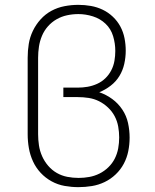

<svg xmlns="http://www.w3.org/2000/svg" viewBox="-20 -763 640 791"><path d="M303 8Q275 8 246.5 3Q218 -2 192.5 -16Q167 -30 147.5 -51Q128 -72 116 -98Q104 -124 99 -152.5Q94 -181 94 -210V-525Q94 -554 98.5 -582Q103 -610 115.5 -636Q128 -662 147.5 -683.5Q167 -705 192 -718.5Q217 -732 245.5 -737.5Q274 -743 302 -743H303Q303 -743 303 -743Q303 -743 303 -743Q329 -743 354.5 -738.5Q380 -734 403 -723Q426 -712 445 -694Q464 -676 476 -653.5Q488 -631 493 -605.5Q498 -580 498 -554Q498 -527 492 -500Q486 -473 472 -450Q458 -427 436 -410Q414 -393 389 -383Q418 -373 442.5 -355Q467 -337 484 -311.5Q501 -286 507.5 -256Q514 -226 514 -196Q514 -168 508.5 -140.5Q503 -113 490 -88.5Q477 -64 456.5 -44.5Q436 -25 411 -13Q386 -1 358.5 3.5Q331 8 303 8ZM304 -30Q326 -30 348 -34Q370 -38 390 -48Q410 -58 426.5 -74Q443 -90 453 -110Q463 -130 467 -152Q471 -174 471 -197Q471 -219 467 -241.5Q463 -264 452.5 -284Q442 -304 425 -320Q408 -336 388 -346Q368 -356 345.5 -359.5Q323 -363 300 -363H241V-402H300Q321 -402 341 -405.5Q361 -409 380 -417.5Q399 -426 414 -440.5Q429 -455 438.5 -473.5Q448 -492 451.5 -512.5Q455 -533 455 -553Q455 -584 446 -614Q437 -644 415 -665Q393 -686 363 -695.5Q333 -705 303 -705Q303 -705 303 -705Q303 -705 303 -705Q279 -705 256 -700Q233 -695 213 -683.5Q193 -672 177.5 -654.5Q162 -637 153 -615.5Q144 -594 140.5 -571Q137 -548 137 -525V-210Q137 -187 140.5 -164Q144 -141 153.5 -119.5Q163 -98 178.5 -80Q194 -62 214 -50.5Q234 -39 257 -34.5Q280 -30 304 -30Z"/></svg>

Font: Iosevka Curly Slab XLtEx
Style: Regular
Weight: 200
Width: 7
Monospace: yes
Designer: Belleve Invis
Foundry: Belleve Invis
Version: Version 11.1.0; ttfautohint (v1.8.3)